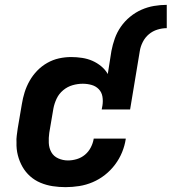

<svg xmlns="http://www.w3.org/2000/svg" viewBox="-20 -763 707 791"><path d="M439 -553Q444 -579 453 -604.5Q462 -630 478 -653Q494 -676 516 -694Q538 -712 563 -723Q588 -734 614.5 -738.5Q641 -743 667 -743V-647Q648 -647 628.5 -641Q609 -635 593.5 -622Q578 -609 568.5 -590.5Q559 -572 556 -553ZM250 8Q223 8 197 4Q171 0 147 -10Q123 -20 104 -37Q85 -54 72.5 -76Q60 -98 53.5 -123.5Q47 -149 48 -176Q47 -190 49 -204.5Q51 -219 53 -234L70 -334Q74 -359 81.5 -383Q89 -407 102 -430Q115 -453 133.5 -472Q152 -491 175 -504Q198 -517 223 -522.5Q248 -528 273 -528Q296 -528 318.5 -524.5Q341 -521 360.5 -512.5Q380 -504 397 -490Q414 -476 424 -458L439 -553H556L516 -312H399L402 -328Q405 -347 402 -365Q399 -383 387 -395.5Q375 -408 357.5 -413Q340 -418 321 -418Q300 -418 279 -412Q258 -406 240.5 -391.5Q223 -377 213.5 -357Q204 -337 200 -316L183 -216Q180 -195 181 -174Q182 -153 191.5 -136Q201 -119 220 -110.5Q239 -102 260 -102Q278 -102 296.5 -107.5Q315 -113 330 -125.5Q345 -138 354 -155.5Q363 -173 366 -191V-192H498V-190Q494 -163 483 -136Q472 -109 454 -85Q436 -61 412.5 -42.5Q389 -24 362 -12.5Q335 -1 306.5 3.5Q278 8 250 8Z"/></svg>

Font: Iosevka XBd Ex Obl
Style: Regular
Weight: 800
Width: 7
Italic angle: -9°
Monospace: yes
Designer: Belleve Invis
Foundry: Belleve Invis
Version: Version 32.5.0; ttfautohint (v1.8.4)